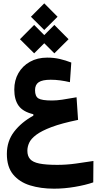

<svg xmlns="http://www.w3.org/2000/svg" viewBox="-20 -824 626 1161"><path d="M306.6 316.9Q226.1 316.9 161.6 296.9Q97.2 276.9 59.3 231Q21.5 185.1 21.5 106.9Q21.5 29.3 65.7 -28.1Q109.9 -85.4 181.6 -124.5V-133.3Q118.2 -148.4 92.3 -185.1Q66.4 -221.7 66.4 -282.2Q66.4 -338.4 91.3 -381.8Q116.2 -425.3 161.1 -450.4Q206.1 -475.6 265.1 -475.6Q306.6 -475.6 342 -467.3Q377.4 -459 411.1 -445.8L402.8 -327.1Q373 -334 344.2 -337.9Q315.4 -341.8 286.6 -341.8Q236.3 -341.8 214.1 -326.9Q191.9 -312 191.9 -278.8Q191.9 -241.7 212.2 -229Q232.4 -216.3 294.9 -216.3Q321.8 -216.3 355.7 -221.2Q389.6 -226.1 442.9 -235.8L452.1 -99.1Q352.5 -78.6 291.7 -55.7Q231 -32.7 199.2 -8.8Q167.5 15.1 156.5 39.3Q145.5 63.5 145.5 87.4Q145.5 119.1 161.9 137.9Q178.2 156.7 217.8 164.8Q257.3 172.9 326.2 172.9Q382.3 172.9 439 165Q495.6 157.2 544.9 149.4L543.9 278.8Q497.6 294.9 433.1 305.9Q368.7 316.9 306.6 316.9ZM308.6 -501.5 247.6 -562.5 186.5 -501.5 100.6 -586.9 186.5 -673.3 247.6 -611.8 308.6 -673.3 394.5 -586.9ZM247.6 -642.6 167 -722.7 247.6 -803.7 328.1 -722.7Z"/></svg>

Font: Cascadia Code PL
Style: Bold
Weight: 700
Monospace: yes
Designer: Aaron Bell
Foundry: Saja Typeworks
Version: Version 2404.023; ttfautohint (v1.8.4)